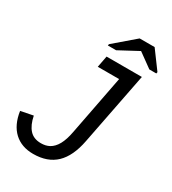

<svg xmlns="http://www.w3.org/2000/svg" viewBox="-212 -986 994 1107"><g transform="rotate(30 285.0 -432.0)"><path d="M186 9.8Q108.4 9.8 59.3 -35.6Q10.3 -81.1 -2.4 -167.5L79.6 -183.6Q90.8 -126.5 118.2 -96.2Q145.5 -65.9 194.3 -65.9Q226.1 -65.9 249.5 -78.6Q276.9 -93.8 295.2 -127.2Q313.5 -160.6 323.7 -214.8L400.4 -611.8H258.3L272.9 -688H507.8L413.6 -206.5Q392.6 -97.2 336.9 -43.7Q281.2 9.8 186 9.8ZM428.7 -814.9 302.2 -747.1H247.1L249 -756.8L385.7 -874H485.4L571.8 -756.8L569.8 -747.1H523.4L429.7 -814.9Z"/></g></svg>

Font: Arimo
Style: Italic
Weight: 400
Italic angle: -12°
Designer: Steve Matteson
Foundry: Monotype Imaging Inc.
Version: Version 1.33